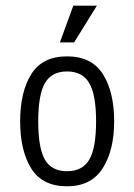

<svg xmlns="http://www.w3.org/2000/svg" viewBox="-20 -651 478 684"><path d="M51.8 -218.8Q51.8 -323.2 91.3 -386.7Q130.9 -450.2 218.8 -450.2Q306.6 -450.2 346.7 -386.7Q386.7 -323.2 386.7 -218.8Q386.7 -115.2 345.7 -51.3Q304.7 12.7 218.8 12.7Q130.9 12.7 91.3 -50.8Q51.8 -114.3 51.8 -218.8ZM322.3 -218.8Q322.3 -313.5 297.9 -355Q273.4 -396.5 218.8 -396.5Q164.1 -396.5 140.1 -355Q116.2 -313.5 116.2 -218.8Q116.2 -123 140.1 -82Q164.1 -41 218.8 -41Q273.4 -41 297.9 -82Q322.3 -123 322.3 -218.8ZM325.2 -630.9 244.1 -500H193.4L241.2 -630.9Z"/></svg>

Font: Sudo Light
Style: Regular
Weight: 300
Monospace: yes
Designer: Jens Kutilek
Foundry: Jens Kutilek
Version: Version 0.040